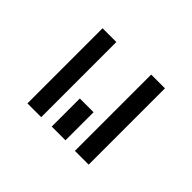

<svg xmlns="http://www.w3.org/2000/svg" viewBox="-69 -1126 1552 1552"><g transform="rotate(-45 707.5 -350.0)"><path d="M279.5 -428.5V-271.5H600.5V-428.5ZM273 0H1145V-157.5H273ZM273 -542.5H1132V-700H273Z"/></g></svg>

Font: Melete Bold
Style: Regular
Weight: 700
Width: 6
Designer: Sora Sagano
Foundry: DOT COLON
Version: Version 0.200;FEAKit 1.0